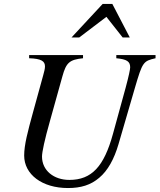

<svg xmlns="http://www.w3.org/2000/svg" viewBox="-20 -931 805 969"><path d="M765 -653H567V-637C620 -632 637 -621 637 -591C637 -582 630 -547 614 -488L550 -255C505 -91 443 -23 330 -23C252 -23 192 -70 192 -141C192 -163 205 -225 232 -320L295 -546C314 -615 331 -630 399 -637V-653H127V-637C189 -635 207 -622 207 -596C207 -584 203 -569 198 -551L146 -362C120 -267 102 -200 102 -146C102 -51 192 18 323 18C388 18 438 3 481 -34C524 -70 556 -128 578 -203L661 -488C699 -618 703 -623 765 -637ZM635 -742 547 -911H498L341 -742H380L517 -846L599 -742Z"/></svg>

Font: STIXGeneral
Style: Italic
Weight: 400
Italic angle: -16.33°
Designer: MicroPress Inc., with final additions and corrections provided by Coen Hoffman, Elsevier (retired)
Version: Version 1.1.0